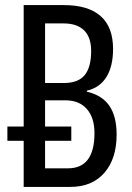

<svg xmlns="http://www.w3.org/2000/svg" viewBox="-20 -734 517 754"><path d="M73 -181H9V-237H73V-714H231Q326 -714 375 -671Q424 -628 424 -542Q424 -473 397.5 -431Q371 -389 321 -378V-374Q381 -360 409.5 -318.5Q438 -277 438 -205Q438 -111 390 -55.5Q342 0 256 0H73ZM231 -408Q287 -408 312.5 -439Q338 -470 338 -534Q338 -587 310.5 -614.5Q283 -642 230 -642H157V-408ZM247 -73Q351 -73 351 -211Q351 -272 321 -306Q291 -340 237 -340H157V-237H260V-181H157V-73Z"/></svg>

Font: Noto Sans UI Cond
Style: Regular
Weight: 400
Width: 3
Designer: Monotype Design Team
Foundry: Monotype Imaging Inc.
Version: Version 1.001